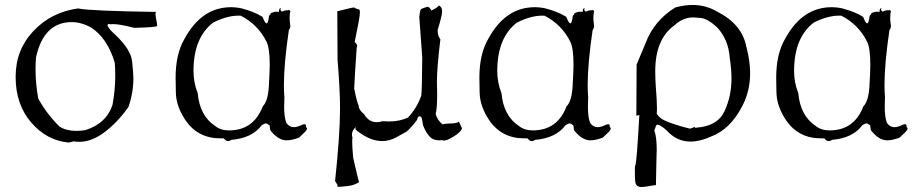

<svg xmlns="http://www.w3.org/2000/svg" viewBox="-20 -554 3698 773"><path d="M257 20 277 15Q288 17 299 17Q349 17 400.5 -21.5Q452 -60 497 -123Q517 -180 517 -239Q517 -257 512 -306Q507 -355 444 -414Q413 -442 413 -453Q413 -456 416 -457L415 -458H416L425 -456Q429 -457 436 -457Q461 -457 520 -442Q613 -444 613 -450Q613 -455 608 -481Q606 -491 606 -497Q606 -506 610 -506Q342 -510 294 -520Q186 -505 114.5 -429Q43 -353 43 -246V-243Q43 -134 105.5 -61Q168 12 257 20ZM287 -27Q248 -27 220 -44Q169 -94 134 -157Q123 -218 123 -277Q123 -300 125 -323Q156 -465 269 -465Q307 -465 347 -443Q412 -401 442 -302Q444 -276 444 -250Q444 -191 433 -132Q408 -56 323 -30Q304 -27 287 -27Z M898 14Q905 14 912 9Q995 2 1034 -50Q1044 -57 1051 -57Q1057 -57 1061 -51L1063 -52Q1066 -52 1068 -30Q1100 11 1134 11Q1155 11 1184 0L1206 -21Q1216 -31 1216 -37Q1216 -40 1212 -42V-45Q1212 -54 1206 -54Q1202 -54 1195 -51Q1177 -42 1163 -42Q1145 -42 1133 -59Q1124 -81 1124 -125L1125 -163Q1123 -185 1123 -210Q1123 -299 1143 -433Q1149 -441 1149 -450L1148 -457Q1146 -470 1146 -482Q1146 -497 1149 -510Q1144 -514 1142 -514Q1140 -514 1139 -512L1135 -513Q1129 -513 1115 -507Q1109 -512 1109 -516Q1109 -519 1112 -521H1110Q1103 -521 1103 -506L1094 -507Q1086 -507 1077.5 -504Q1069 -501 1069 -500Q1069 -499 1071 -499L1063 -490Q1060 -460 1053 -460Q1047 -460 1037 -486Q1006 -506 954 -520Q932 -525 910 -525Q792 -525 723 -398Q687 -337 687 -241Q687 -236 688 -181.5Q689 -127 726 -71Q776 3 867 3H881Q889 14 898 14ZM902 -29Q868 -29 846 -47Q784 -88 776 -179Q759 -221 759 -268Q759 -402 838 -463Q894 -491 940 -491H949Q1019 -455 1053 -386Q1066 -360 1066 -292Q1066 -272 1062.5 -209Q1059 -146 1038 -126Q1001 -29 902 -29Z M1344 198Q1353 198 1380 195Q1407 192 1426 179V181Q1425 181 1402 82Q1398 40 1398 18Q1398 6 1399 0Q1397 -6 1397 -11Q1397 -31 1416 -46Q1411 -42 1411 -37Q1411 -31 1422 -24Q1472 14 1519 14Q1548 14 1576 -1.5Q1604 -17 1615 -23Q1626 -29 1659 -71Q1662 -86 1669 -86Q1670 -86 1674.5 -84Q1679 -82 1683 -50Q1697 -15 1713 -1Q1725 11 1749 11L1760 10Q1763 12 1768 12Q1780 12 1807.5 -5Q1835 -22 1840 -37Q1829 -64 1826 -64Q1825 -64 1823 -61Q1811 -57 1800 -57H1793Q1767 -56 1762 -53Q1739 -72 1734 -96Q1740 -115 1740 -176L1739 -224Q1739 -281 1753 -396Q1742 -410 1742 -430V-433Q1760 -492 1760 -508Q1760 -526 1747 -532Q1740 -522 1717 -512Q1708 -527 1701 -527Q1679 -520 1675 -517Q1671 -514 1668 -487L1680 -322Q1679 -187 1676 -169Q1659 -120 1623 -81Q1590 -65 1546 -65L1520 -66Q1508 -62 1497 -62Q1465 -62 1446 -94Q1424 -112 1424 -128V-129Q1416 -145 1406 -198Q1408 -245 1416 -362Q1418 -365 1418 -369Q1418 -376 1408 -385Q1429 -485 1429 -503Q1429 -513 1426 -516Q1417 -518 1407 -522L1408 -523Q1408 -524 1406 -524Q1400 -524 1376 -518Q1341 -509 1338 -509L1339 -313Q1349 -193 1349 -117Q1349 -12 1329 175Q1339 189 1339 194L1338 197Q1338 198 1344 198Z M2121 14Q2128 14 2135 9Q2218 2 2257 -50Q2267 -57 2274 -57Q2280 -57 2284 -51L2286 -52Q2289 -52 2291 -30Q2323 11 2357 11Q2378 11 2407 0L2429 -21Q2439 -31 2439 -37Q2439 -40 2435 -42V-45Q2435 -54 2429 -54Q2425 -54 2418 -51Q2400 -42 2386 -42Q2368 -42 2356 -59Q2347 -81 2347 -125L2348 -163Q2346 -185 2346 -210Q2346 -299 2366 -433Q2372 -441 2372 -450L2371 -457Q2369 -470 2369 -482Q2369 -497 2372 -510Q2367 -514 2365 -514Q2363 -514 2362 -512L2358 -513Q2352 -513 2338 -507Q2332 -512 2332 -516Q2332 -519 2335 -521H2333Q2326 -521 2326 -506L2317 -507Q2309 -507 2300.5 -504Q2292 -501 2292 -500Q2292 -499 2294 -499L2286 -490Q2283 -460 2276 -460Q2270 -460 2260 -486Q2229 -506 2177 -520Q2155 -525 2133 -525Q2015 -525 1946 -398Q1910 -337 1910 -241Q1910 -236 1911 -181.5Q1912 -127 1949 -71Q1999 3 2090 3H2104Q2112 14 2121 14ZM2125 -29Q2091 -29 2069 -47Q2007 -88 1999 -179Q1982 -221 1982 -268Q1982 -402 2061 -463Q2117 -491 2163 -491H2172Q2242 -455 2276 -386Q2289 -360 2289 -292Q2289 -272 2285.5 -209Q2282 -146 2261 -126Q2224 -29 2125 -29Z M2562 199Q2573 199 2595 195Q2617 191 2622 191H2623L2621 192V180Q2621 154 2623 81L2624 51Q2624 -5 2614 -28Q2621 -46 2621 -48Q2623 -52 2627 -52Q2638 -52 2664 -29Q2704 16 2760 16Q2798 16 2842 -4Q2921 -33 2970 -130Q3000 -189 3000 -259Q3000 -309 2985 -365Q2968 -456 2868 -507Q2822 -534 2768 -534Q2735 -534 2699 -524Q2613 -471 2579 -380L2543 -294L2542 -88L2554 -91Q2544 93 2538 113L2537 112Q2536 112 2536 131Q2536 139 2536.5 166.5Q2537 194 2552 197Q2555 199 2562 199ZM2758 -36Q2712 -47 2672 -62Q2632 -77 2624 -98Q2625 -105 2625 -117Q2625 -147 2620 -210Q2618 -241 2618 -267Q2618 -396 2694 -451Q2729 -484 2772 -484Q2776 -484 2802 -481.5Q2828 -479 2866 -445Q2913 -395 2918 -321Q2925 -275 2925 -237Q2925 -167 2897 -106.5Q2869 -46 2783 -40V-38Q2781 -38 2776 -43Q2776 -42 2758 -36Z M3316 14Q3323 14 3330 9Q3413 2 3452 -50Q3462 -57 3469 -57Q3475 -57 3479 -51L3481 -52Q3484 -52 3486 -30Q3518 11 3552 11Q3573 11 3602 0L3624 -21Q3634 -31 3634 -37Q3634 -40 3630 -42V-45Q3630 -54 3624 -54Q3620 -54 3613 -51Q3595 -42 3581 -42Q3563 -42 3551 -59Q3542 -81 3542 -125L3543 -163Q3541 -185 3541 -210Q3541 -299 3561 -433Q3567 -441 3567 -450L3566 -457Q3564 -470 3564 -482Q3564 -497 3567 -510Q3562 -514 3560 -514Q3558 -514 3557 -512L3553 -513Q3547 -513 3533 -507Q3527 -512 3527 -516Q3527 -519 3530 -521H3528Q3521 -521 3521 -506L3512 -507Q3504 -507 3495.5 -504Q3487 -501 3487 -500Q3487 -499 3489 -499L3481 -490Q3478 -460 3471 -460Q3465 -460 3455 -486Q3424 -506 3372 -520Q3350 -525 3328 -525Q3210 -525 3141 -398Q3105 -337 3105 -241Q3105 -236 3106 -181.5Q3107 -127 3144 -71Q3194 3 3285 3H3299Q3307 14 3316 14ZM3320 -29Q3286 -29 3264 -47Q3202 -88 3194 -179Q3177 -221 3177 -268Q3177 -402 3256 -463Q3312 -491 3358 -491H3367Q3437 -455 3471 -386Q3484 -360 3484 -292Q3484 -272 3480.5 -209Q3477 -146 3456 -126Q3419 -29 3320 -29Z"/></svg>

Font: Xiaobo Songti 小帛宋体
Style: Regular
Weight: 400
Version: Version 1.501;March 17, 2024;FontCreator 14.0.0.2814 64-bit